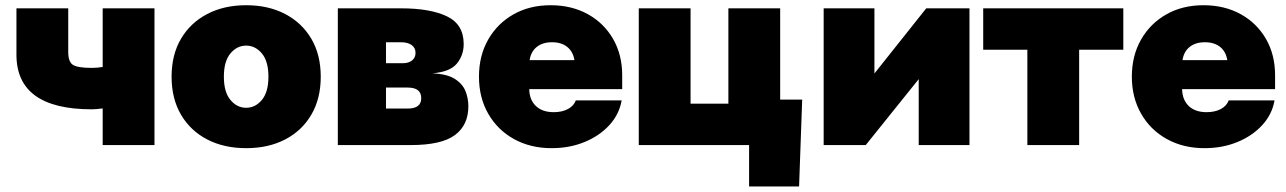

<svg xmlns="http://www.w3.org/2000/svg" viewBox="-20 -547 4849 724"><path d="M326.2 -134.8Q42 -134.8 42 -340.8V-515.6H237.3V-350.6Q237.3 -314 254.9 -302.5Q272.5 -291 326.2 -291Q345.2 -291 367.2 -294.4V-515.6H562.5V0H367.2V-138.2Q342.3 -134.8 326.2 -134.8Z M908.2 11.7Q824.7 11.7 761.2 -21.2Q697.8 -54.2 662.4 -114.7Q627 -175.3 627 -257.8Q627 -340.3 662.4 -400.6Q697.8 -460.9 761.2 -494.1Q824.7 -527.3 908.2 -527.3Q992.2 -527.3 1055.4 -494.1Q1118.7 -460.9 1154.1 -400.6Q1189.5 -340.3 1189.5 -257.8Q1189.5 -175.3 1154.1 -114.7Q1118.7 -54.2 1055.4 -21.2Q992.2 11.7 908.2 11.7ZM908.2 -140.6Q942.9 -140.6 967.5 -170.2Q992.2 -199.7 992.2 -257.8Q992.2 -315.9 967.5 -345.5Q942.9 -375 908.2 -375Q873.5 -375 848.9 -345.5Q824.2 -315.9 824.2 -257.8Q824.2 -199.7 848.9 -170.2Q873.5 -140.6 908.2 -140.6Z M1253.9 0V-515.6H1492.2Q1602.1 -515.6 1665.3 -485.4Q1728.5 -455.1 1728.5 -380.9Q1728.5 -338.9 1702.9 -307.4Q1677.2 -275.9 1610.4 -270.5Q1666 -268.1 1695.3 -249.3Q1724.6 -230.5 1735.4 -203.1Q1746.1 -175.8 1746.1 -146.5Q1746.1 -75.2 1695.3 -37.6Q1644.5 0 1529.3 0ZM1435.5 -137.7H1517.6Q1568.4 -137.7 1568.4 -176.8Q1568.4 -216.8 1517.6 -216.8H1435.5ZM1435.5 -308.6H1498Q1521 -308.6 1533.9 -319.1Q1546.9 -329.6 1546.9 -347.7Q1546.9 -366.7 1532.2 -377.2Q1517.6 -387.7 1492.2 -387.7H1435.5Z M2060.1 11.7Q1980 11.7 1918 -22.7Q1856 -57.1 1821 -118.2Q1786.1 -179.2 1786.1 -257.8Q1786.1 -336.9 1820.8 -397.7Q1855.5 -458.5 1916.3 -492.9Q1977.1 -527.3 2056.2 -527.3Q2135.3 -527.3 2196.3 -493.7Q2257.3 -460 2291.7 -400.4Q2326.2 -340.8 2326.2 -263.2V-210.9H1975.6Q1976.6 -169.9 2001 -147Q2025.4 -124 2067.9 -124Q2099.1 -124 2121.3 -135.7Q2143.6 -147.5 2151.4 -168.5H2324.2Q2314.9 -115.7 2277.8 -75.2Q2240.7 -34.7 2184.3 -11.5Q2127.9 11.7 2060.1 11.7ZM1977.1 -320.3H2146Q2141.1 -352.1 2119.1 -369.9Q2097.2 -387.7 2061.5 -387.7Q2025.9 -387.7 2003.9 -369.9Q1981.9 -352.1 1977.1 -320.3Z M2388.7 0V-515.6H2584V-156.2H2726.6V-515.6H2921.9V0ZM2804.7 156.2V0H2757.8V-171.4H3004.9L2993.2 156.2Z M3635.7 0H3444.3V-248H3443.8L3244.6 0H3085.9V-515.6H3277.3V-270.5H3277.8L3472.7 -515.6H3635.7Z M3854 0V-359.4H3687.5V-515.6H4215.8V-359.4H4049.3V0Z M4522 11.7Q4441.9 11.7 4379.9 -22.7Q4317.9 -57.1 4283 -118.2Q4248 -179.2 4248 -257.8Q4248 -336.9 4282.7 -397.7Q4317.4 -458.5 4378.2 -492.9Q4439 -527.3 4518.1 -527.3Q4597.2 -527.3 4658.2 -493.7Q4719.2 -460 4753.7 -400.4Q4788.1 -340.8 4788.1 -263.2V-210.9H4437.5Q4438.5 -169.9 4462.9 -147Q4487.3 -124 4529.8 -124Q4561 -124 4583.3 -135.7Q4605.5 -147.5 4613.3 -168.5H4786.1Q4776.9 -115.7 4739.7 -75.2Q4702.6 -34.7 4646.2 -11.5Q4589.8 11.7 4522 11.7ZM4439 -320.3H4607.9Q4603 -352.1 4581.1 -369.9Q4559.1 -387.7 4523.4 -387.7Q4487.8 -387.7 4465.8 -369.9Q4443.8 -352.1 4439 -320.3Z"/></svg>

Font: Inter Display Black
Style: Regular
Weight: 900
Designer: Rasmus Andersson
Foundry: rsms
Version: Version 4.000;git-a52131595